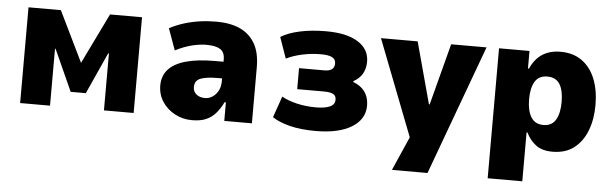

<svg xmlns="http://www.w3.org/2000/svg" viewBox="-46 -674 3231 1011"><g transform="rotate(5 1569.5 -168.5)"><path d="M69 0V-506H240L370 -239L500 -506H669V0H512V-301H508L409 -82H329L230 -301H227V0Z M978 11Q929 11 887.5 -11Q846 -33 821 -71Q796 -109 796 -157Q796 -207 826 -241Q856 -275 917.5 -292.5Q979 -310 1074 -310H1138V-222H1095Q1064 -222 1041.5 -219Q1019 -216 1003.5 -210Q988 -204 980.5 -192.5Q973 -181 973 -163Q973 -140 990.5 -125.5Q1008 -111 1036 -111Q1057 -111 1075.5 -123Q1094 -135 1105.5 -156.5Q1117 -178 1117 -207V-322Q1117 -361 1092.5 -376Q1068 -391 1020 -391Q986 -391 944.5 -381Q903 -371 856 -347L815 -461Q854 -481 893 -493Q932 -505 974 -511Q1016 -517 1063 -517Q1134 -517 1185.5 -494Q1237 -471 1265.5 -422.5Q1294 -374 1294 -296V0H1148V-98H1141Q1124 -63 1102.5 -38.5Q1081 -14 1051.5 -1.5Q1022 11 978 11Z M1631 11Q1551 11 1493 -4Q1435 -19 1402 -42L1441 -154Q1475 -135 1522 -124Q1569 -113 1622 -113Q1669 -113 1695.5 -124.5Q1722 -136 1722 -162Q1722 -184 1705.5 -192Q1689 -200 1658 -200H1516V-311H1650Q1676 -311 1689.5 -321Q1703 -331 1703 -352Q1703 -374 1684 -384Q1665 -394 1626 -394Q1574 -394 1526 -383.5Q1478 -373 1442 -355L1403 -466Q1441 -490 1503 -503.5Q1565 -517 1641 -517Q1751 -517 1810.5 -479.5Q1870 -442 1870 -376Q1870 -340 1854.5 -312.5Q1839 -285 1807 -268V-263Q1834 -253 1852.5 -236.5Q1871 -220 1880.5 -197Q1890 -174 1890 -145Q1890 -73 1821.5 -31Q1753 11 1631 11Z M2050 180 2148 -43V51L1932 -506H2126L2214 -181H2218L2303 -506H2490L2238 180Z M2556 180V-507H2717V-414H2722Q2746 -467 2785.5 -492Q2825 -517 2881 -517Q2948 -517 2994.5 -483.5Q3041 -450 3064.5 -390.5Q3088 -331 3088 -253Q3088 -179 3065.5 -119.5Q3043 -60 2998 -24.5Q2953 11 2883 11Q2829 11 2796 -13.5Q2763 -38 2744 -78H2739V180ZM2824 -125Q2868 -125 2888.5 -159.5Q2909 -194 2909 -254Q2909 -315 2888.5 -348Q2868 -381 2823 -381Q2778 -381 2757.5 -347.5Q2737 -314 2737 -254Q2737 -194 2758 -159.5Q2779 -125 2824 -125Z"/></g></svg>

Font: Nunito Sans 7pt SemiCondensed Black
Style: Regular
Weight: 900
Width: 4
Designer: Vernon Adams
Foundry: Vernon Adams
Version: Version 3.101;gftools[0.9.27]